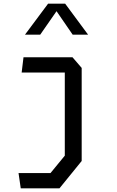

<svg xmlns="http://www.w3.org/2000/svg" viewBox="-20 -826 640 1046"><path d="M93 200 81 117H255L333 22V-431H98L108 -514H375L425 -456V51L304 200ZM116 -637 242 -806H335L460 -637H376L288 -765L199 -637Z"/></svg>

Font: Moralerspace Krypton JPDOC
Style: Regular
Weight: 400
Version: v0.0.6; ttfautohint (v1.8.4.7-5d5b-dirty) -l 6 -r 45 -G 200 